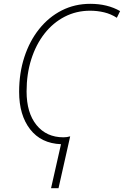

<svg xmlns="http://www.w3.org/2000/svg" viewBox="-20 -744 648 1004"><path d="M247 240 299 10Q195 6 137.5 -68Q80 -142 80 -264Q80 -362 107.5 -446Q135 -530 185 -592.5Q235 -655 303 -689.5Q371 -724 452 -724Q542 -724 608 -686L591 -651Q560 -671 524.5 -679.5Q489 -688 451 -688Q379 -688 318 -656.5Q257 -625 212.5 -568Q168 -511 143.5 -434Q119 -357 119 -266Q119 -154 171 -90Q223 -26 312 -26Q330 -26 347 -31L286 240Z"/></svg>

Font: Noto Sans Disp ExtLt
Style: Italic
Weight: 200
Italic angle: -12°
Designer: Monotype Design Team
Foundry: Monotype Imaging Inc.
Version: Version 2.000;GOOG;noto-source:20170915:90ef993387c0